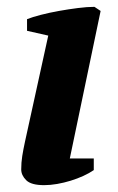

<svg xmlns="http://www.w3.org/2000/svg" viewBox="-20 -532 344 561"><path d="M59 -442V-476Q74 -482 99 -488.5Q124 -495 152 -500Q180 -505 207.5 -508.5Q235 -512 256 -512L274 -500L184 -69H254V-35Q241 -26 223.5 -18Q206 -10 186.5 -4Q167 2 147 5.5Q127 9 109 9Q71 9 56.5 -5.5Q42 -20 42 -37Q42 -57 45 -76Q48 -95 53 -118L121 -428Z"/></svg>

Font: PTSerif
Style: Bold Italic
Weight: 700
Italic angle: -12°
Designer: A.Korolkova, O.Umpeleva, V.Yefimov
Foundry: ParaType Ltd
Version: Version 1.000W OFL; ttfautohint (v1.2) -l 8 -r 50 -G 200 -x 